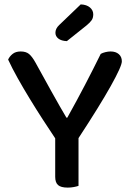

<svg xmlns="http://www.w3.org/2000/svg" viewBox="-20 -847 597 873"><path d="M534 -568Q534 -546 484 -456.5Q434 -367 337 -219V-2Q329 1 315.5 3.5Q302 6 288 6Q257 6 244 -5.5Q231 -17 231 -43V-218Q204 -258 174 -304.5Q144 -351 115 -398.5Q86 -446 60.5 -491.5Q35 -537 17 -576Q23 -590 37 -601.5Q51 -613 74 -613Q98 -613 112 -601.5Q126 -590 141 -563Q153 -542 172 -507Q191 -472 212 -434.5Q233 -397 252 -363.5Q271 -330 282 -312H286Q308 -352 328 -388.5Q348 -425 366 -460Q384 -495 402 -530Q420 -565 438 -602Q447 -607 459.5 -610Q472 -613 483 -613Q506 -613 520 -601Q534 -589 534 -568ZM347 -827Q374 -826 389 -813Q404 -800 404 -782Q404 -766 397 -755.5Q390 -745 373 -731L284 -660Q259 -661 245.5 -671.5Q232 -682 232 -698Q232 -717 249 -733Z"/></svg>

Font: Baloo 2 Medium
Style: Regular
Weight: 500
Designer: Sarang Kulkarni and Ek Type
Foundry: Ek Type
Version: Version 1.640;hotconv 1.0.111;makeotfexe 2.5.65597; ttfautoh